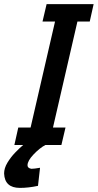

<svg xmlns="http://www.w3.org/2000/svg" viewBox="-64 -706 476 935"><path d="M33 209Q-41 209 -44 139Q-44 113 -28 86.5Q-12 60 9 38Q30 16 49 0H6L25 -85H85L204 -601H143L163 -686H392L373 -601H313L194 -85H255L235 0H157Q129 15 99.5 46Q70 77 70 99Q70 113 89 116Q102 116 131 111L121 199Q75 209 33 209Z"/></svg>

Font: Storia Sans SemiBold
Style: Italic
Weight: 600
Italic angle: -13°
Designer: Campivisivi
Foundry: Accademia di Belle Arti di Urbino and students of MA course of Visual design
Version: Version 60.001;May 25, 2020;FontCreator 12.0.0.2522 64-bit